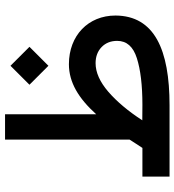

<svg xmlns="http://www.w3.org/2000/svg" viewBox="16 -734 718 791"><g transform="rotate(-90 375.5 -339.0)"><path d="M421.4 -577.1 499.5 -499 577.6 -577.1 499.5 -655.3ZM43 -111.8V0H336.9C565.4 0 705.6 -62 706.5 -222.7C706.5 -334.5 624.5 -414.6 505.9 -414.6C431.2 -414.6 365.7 -375 299.8 -302.2V-677.7H195.3V-164.6C185.1 -147.5 172.4 -129.9 161.1 -111.8ZM510.3 -304.7C537.1 -304.7 559.6 -296.4 576.7 -279.8C593.8 -263.2 602.1 -241.7 602.1 -215.8C602.1 -176.8 578.6 -149.9 531.2 -134.8C483.9 -119.6 419.4 -111.8 338.4 -111.8L274.9 -112.3C312.5 -170.4 352.1 -217.3 392.6 -252.4C433.1 -287.1 472.2 -304.7 510.3 -304.7Z"/></g></svg>

Font: Vazirmatn Medium
Style: Regular
Weight: 500
Designer: Saber Rastikerdar
Foundry: Saber Rastikerdar
Version: Version 33.003